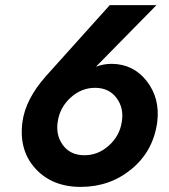

<svg xmlns="http://www.w3.org/2000/svg" viewBox="-20 -718 661 752"><path d="M410 -698H593L356 -457Q386 -468 418 -468Q503 -467 555 -400Q607 -333 596 -241Q581 -127 496 -56.5Q411 14 296 14Q184 14 118.5 -58Q53 -130 68 -241Q80 -330 161 -421ZM206 -241Q198 -188 226.5 -149.5Q255 -111 308 -110Q363 -109 406 -147.5Q449 -186 457 -241Q466 -294 437 -333.5Q408 -373 355 -374Q300 -375 257 -336Q214 -297 206 -241Z"/></svg>

Font: Jost* 600 Semi
Style: Italic
Weight: 600
Italic angle: -10°
Version: Version 3.500